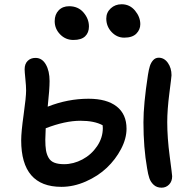

<svg xmlns="http://www.w3.org/2000/svg" viewBox="-20 -931 902 898"><path d="M561 -754.9Q526.9 -754.9 502 -781.2Q477.1 -807.6 477.1 -844.2Q477.1 -872.6 497.8 -891.8Q518.6 -911.1 548.8 -911.1Q586.9 -911.1 611.6 -881.3Q636.2 -851.6 636.2 -817.9Q636.2 -792.5 617.7 -773.7Q599.1 -754.9 561 -754.9ZM323.2 -744.1Q286.6 -744.1 261.2 -770.3Q235.8 -796.4 235.8 -832Q235.8 -863.3 254.4 -882.6Q272.9 -901.9 303.2 -901.9Q345.7 -901.9 370.8 -872.3Q396 -842.8 396 -807.1Q396 -778.3 378.2 -761.2Q360.4 -744.1 323.2 -744.1ZM735.8 -53.2Q713.4 -53.2 699 -66.4Q684.6 -79.6 678.5 -97.7Q672.4 -115.7 668 -144Q650.9 -240.2 650.9 -358.9Q650.9 -443.4 671.9 -580.1Q675.8 -605.5 680.9 -621.8Q686 -638.2 696.5 -649.7Q707 -661.1 722.2 -661.1Q748 -661.1 765.1 -637Q782.2 -612.8 782.2 -579.1Q782.2 -573.2 772.2 -495.4Q762.2 -417.5 762.2 -359.9Q762.2 -287.1 773.7 -200Q785.2 -112.8 785.2 -106.9Q785.2 -82.5 770.8 -67.9Q756.3 -53.2 735.8 -53.2ZM267.1 -57.1Q79.1 -57.1 79.1 -274.9Q79.1 -314 90.6 -395.3Q102.1 -476.6 102.1 -507.8Q102.1 -528.3 98.6 -562.3Q95.2 -596.2 95.2 -606.9Q95.2 -632.3 109.4 -646.2Q123.5 -660.2 146 -660.2Q176.8 -660.2 194.3 -629.6Q211.9 -599.1 211.9 -551.8Q211.9 -513.2 203.1 -432.1Q296.9 -469.2 394 -469.2Q479.5 -469.2 525.6 -433.1Q571.8 -397 571.8 -329.1Q571.8 -282.7 546.1 -233.9Q520.5 -185.1 479.5 -146.2Q438.5 -107.4 381.6 -82.3Q324.7 -57.1 267.1 -57.1ZM191.9 -277.8Q191.9 -247.6 195.1 -228.3Q198.2 -209 207.3 -193.1Q216.3 -177.2 234.1 -170.2Q252 -163.1 279.8 -163.1Q323.7 -163.1 365.5 -185.3Q407.2 -207.5 434.1 -247.1Q460.9 -286.6 460.9 -332Q460.9 -341.3 460 -345.2Q421.4 -366.2 356 -366.2Q284.7 -366.2 193.8 -331.1Q191.9 -294.9 191.9 -277.8Z"/></svg>

Font: Shantell Sans Irregular Bouncy
Style: Regular
Weight: 500
Designer: Stephen Nixon, Anya Danilova, Shantell Martin
Foundry: Arrow Type
Version: Version 1.006;[9816181b4]